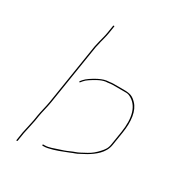

<svg xmlns="http://www.w3.org/2000/svg" viewBox="-159 -739 761 836"><g transform="rotate(30 221.5 -321.0)"><path d="M291.7 -418H343.2C359.4 -418 367.1 -418.8 376.7 -414.5C426 -392.5 440 -334.5 428.2 -260L417.2 -191C413.9 -169.6 405.6 -159.2 392.4 -144.5C378.9 -129.5 363.8 -116.5 345.9 -107L319.7 -93C301.6 -83.3 295.9 -83.8 276.9 -75C258.9 -66.7 245.5 -62.5 228 -57C212.1 -52 188.6 -42 168.6 -42H161.6C159.6 -42 158.5 -41 158.2 -39C157.9 -37 158.7 -36 160.7 -36H167.7C173 -36 179 -36.7 185.5 -38C218.6 -44.7 247.9 -57.2 277.9 -69C296.6 -77.7 303.9 -77.1 321.9 -88L348.2 -102C378.4 -120.2 416.3 -147.3 423.2 -191L434.2 -260C443.6 -319.6 437.3 -371.3 408.9 -400C391.7 -417.3 379.8 -424 344.2 -424H292.7C282.8 -424 269.6 -421 260.7 -421C246.2 -419.2 226.1 -410.1 213.8 -403C197.8 -393.7 179.3 -382.9 167.4 -369L160 -360C158.5 -357.7 162.4 -352.7 164.5 -357L172 -366C176.9 -372 183.5 -377.7 191.7 -383C210.2 -395.1 236 -411.7 259.7 -415C270.1 -415 281.5 -418 291.7 -418ZM69.7 -74C71.8 -87.2 75.7 -99 78 -113.5L81.9 -138C86.1 -164.6 94 -189.7 98.4 -217L146.8 -523C148.7 -534.7 151.5 -539.5 153.6 -553C158.3 -571.8 162.9 -586.6 165.8 -605L171.5 -641C171.8 -643 171 -644 169 -644C167 -644 165.8 -643 165.5 -641L159.8 -605C157 -586.9 152.2 -571.4 147.6 -553C145.6 -540.5 142.6 -534.1 140.8 -523L92.4 -217C88 -189.7 80.1 -164.6 75.9 -138L72 -113.5C69.6 -98.7 65.8 -87 63.7 -74C62 -63.3 58.3 -52.7 56.7 -42L50.2 -1C49.8 1 50.7 2 52.7 2C54.7 2 55.8 1 56.2 -1L62.7 -42C64.5 -53.4 67.9 -62.4 69.7 -74Z"/></g></svg>

Font: Proton
Style: HlIt
Weight: 500
Version: Version 1.017